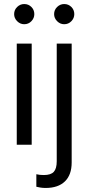

<svg xmlns="http://www.w3.org/2000/svg" viewBox="-20 -717 436 951"><path d="M63 0V-501H137V0ZM100 -597Q80 -597 65 -612Q50 -627 50 -647Q50 -668 65 -682.5Q80 -697 100 -697Q121 -697 135.5 -682.5Q150 -668 150 -647Q150 -627 135.5 -612Q121 -597 100 -597ZM298 -597Q278 -597 263 -612Q248 -627 248 -647Q248 -668 263 -682.5Q278 -697 298 -697Q319 -697 333.5 -682.5Q348 -668 348 -647Q348 -627 333.5 -612Q319 -597 298 -597ZM206 214Q192 214 180 212Q168 210 160 208V146Q176 150 197 150Q232 150 246.5 134Q261 118 261 82V-501H335V88Q335 149 301.5 181.5Q268 214 206 214Z"/></svg>

Font: Red Hat Display Variable
Style: Regular
Weight: 400
Designer: Pentagram, MCKL
Foundry: Pentagram, MCKL
Version: Version 1.021